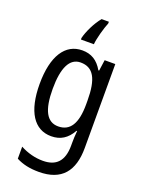

<svg xmlns="http://www.w3.org/2000/svg" viewBox="-182 -848 873 1170"><g transform="rotate(20 254.0 -263.0)"><path d="M313 -755V-766H266C232 -726 200 -659 190 -616V-606H274C277 -645 298 -719 313 -755ZM222 -547C112 -547 46 -448 46 -266C46 -87 110 10 220 10C280 10 323 -17 355 -74H359C356 -48 355 -15 355 5V22C355 123 309 168 224 168C173 168 124 155 77 130V208C119 230 166 240 224 240C372 240 438 157 438 7V-537H369L359 -466H354C322 -522 279 -547 222 -547ZM237 -474C319 -474 355 -412 355 -269V-245C355 -121 317 -61 240 -61C167 -61 131 -126 131 -265C131 -401 166 -474 237 -474Z"/></g></svg>

Font: Noto Sans Bengali Condensed
Style: Regular
Weight: 400
Width: 3
Designer: Jelle Bosma - Monotype Design Team
Foundry: Monotype Imaging Inc.
Version: Version 2.003